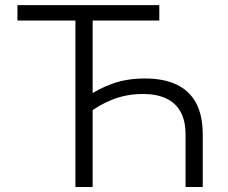

<svg xmlns="http://www.w3.org/2000/svg" viewBox="-20 -748 913 768"><path d="M560.1 -434.1Q634.3 -434.1 685.8 -409.9Q737.3 -385.7 764.2 -336.2Q791 -286.6 791 -209.5V0H722.2V-209.5Q722.2 -265.6 701.9 -301.5Q681.6 -337.4 643.6 -354.7Q605.5 -372.1 552.2 -372.1Q488.3 -372.1 433.1 -351.1Q377.9 -330.1 328.6 -291.5V-361.3Q375 -394 431.9 -414.1Q488.8 -434.1 560.1 -434.1ZM350.6 -680.7V0H281.7V-680.7ZM49.8 -666V-727.5H617.2V-666Z"/></svg>

Font: Inter 16pt Light
Style: Regular
Weight: 300
Version: Version 4.001;git-66647c0bb